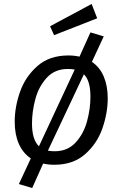

<svg xmlns="http://www.w3.org/2000/svg" viewBox="-20 -817 616 966"><path d="M522 -322Q522 -249 495.5 -172Q469 -95 408.5 -41.5Q348 12 253 12Q224 12 197 6L142 129L75 109L135 -20Q95 -47 74.5 -94Q54 -141 54 -205Q54 -279 81 -355.5Q108 -432 168.5 -485Q229 -538 324 -538Q353 -538 380 -532L435 -654L502 -634L443 -507L442 -506Q482 -479 502 -432Q522 -385 522 -322ZM141 -196Q141 -114 176 -81L356 -467Q340 -470 321 -470Q256 -470 215.5 -426Q175 -382 158 -319Q141 -256 141 -196ZM435 -330Q435 -412 402 -443L221 -59Q236 -56 255 -56Q320 -56 360.5 -100Q401 -144 418 -207Q435 -270 435 -330ZM469 -725 252 -640 232 -685 441 -797Z"/></svg>

Font: Fira Sans Book
Style: Italic
Weight: 350
Italic angle: -8°
Designer: bBox Type GmbH & Carrois Corporate GbR & Edenspiekermann AG
Foundry: bBox Type GmbH & Carrois Corporate GbR & Edenspiekermann AG
Version: Version 4.301